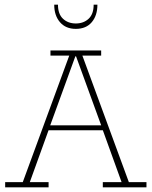

<svg xmlns="http://www.w3.org/2000/svg" viewBox="-20 -798 646 818"><path d="M2 0V-22H77L275 -561H195V-583H411V-561H331L529 -22H604V0H418V-22H498L416 -249L431 -243H183L189 -249L107 -22H187V0ZM191 -256 186 -264H416L414 -256L304 -558H301ZM303 -675Q260 -675 235.5 -703.5Q211 -732 211 -778H227Q227 -738 248.5 -718Q270 -698 303 -698Q336 -698 357.5 -718Q379 -738 379 -778H395Q395 -732 371 -703.5Q347 -675 303 -675Z"/></svg>

Font: Rokkitt Thin
Style: Regular
Weight: 250
Version: Version 3.103